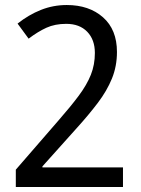

<svg xmlns="http://www.w3.org/2000/svg" viewBox="-20 -796 560 765"><path d="M43 -51V-120L213 -316Q262 -372 294 -415Q326 -458 342 -498Q358 -538 358 -585Q358 -638 327.5 -669.5Q297 -701 244 -701Q199 -701 165 -685.5Q131 -670 94 -642L50 -702Q94 -737 143 -756.5Q192 -776 246 -776Q335 -776 390.5 -727Q446 -678 446 -589Q446 -532 426 -483Q406 -434 370 -386.5Q334 -339 287 -287L149 -133V-129H470V-51Z"/></svg>

Font: Noto Sans Tamil UI SemiCondensed
Style: Regular
Weight: 400
Width: 4
Designer: Jelle Bosma - Monotype Design Team
Foundry: Monotype Imaging Inc.
Version: Version 2.004; ttfautohint (v1.8.4.7-5d5b)